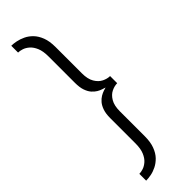

<svg xmlns="http://www.w3.org/2000/svg" viewBox="-288 -703 858 858"><g transform="rotate(-45 141.0 -274.0)"><path d="M32 152Q45.5 152 63.2 148.8Q81 145.5 99.2 136.5Q117.5 127.5 133 111.5Q148.5 95.5 158.2 70Q168 44.5 168 8V-150.5Q168 -186.5 180.8 -208Q193.5 -229.5 212.2 -238.5Q231 -247.5 248.5 -247.5V-292.5Q231 -292.5 212.2 -301.8Q193.5 -311 180.8 -332.5Q168 -354 168 -390.5V-556.5Q168 -593.5 158.2 -618.8Q148.5 -644 133 -660Q117.5 -676 99 -684.8Q80.5 -693.5 63 -697Q45.5 -700.5 32 -700.5V-657.5Q43 -657.5 57 -653Q71 -648.5 84.5 -636.8Q98 -625 107 -603.8Q116 -582.5 116 -549.5V-381.5Q116 -353.5 122.5 -334.5Q129 -315.5 139.2 -303.8Q149.5 -292 161 -285.2Q172.5 -278.5 182.5 -275.5Q192.5 -272.5 198 -270.5Q192.5 -269 182.5 -265.8Q172.5 -262.5 161 -255.8Q149.5 -249 139.2 -237Q129 -225 122.5 -206Q116 -187 116 -159V1Q116 34 107 55.2Q98 76.5 84.5 88.2Q71 100 57 104.5Q43 109 32 109Z"/></g></svg>

Font: Anybody UltraCondensed Thin Light
Style: Regular
Weight: 300
Version: Version 1.111